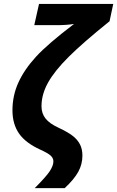

<svg xmlns="http://www.w3.org/2000/svg" viewBox="-20 -780 601 985"><path d="M43.9 -213.9C43.9 -167 55.2 -127.4 77.6 -95C100.1 -62.6 136.6 -35 187 -12.2C213.4 -0.2 231.1 10.1 240.2 18.6C249.3 27 253.9 36.8 253.9 47.9C253.9 62.5 247.6 79.3 235.1 98.4C222.6 117.4 196.9 146.3 158.2 185.1H312C344.2 155.1 367.4 127.2 381.6 101.3C395.8 75.4 402.8 47.7 402.8 18.1C402.8 -3.4 398.8 -22.1 390.9 -38.1C382.9 -54 371 -68.4 355.2 -81.3C339.4 -94.2 314.3 -108.7 279.8 -125C249.8 -138.7 227.9 -154.2 213.9 -171.6C199.9 -189 192.9 -210.1 192.9 -234.9C192.9 -275.2 203.9 -315.4 226.1 -355.5C248.2 -395.5 283.5 -439.7 332 -488C380.5 -536.4 450.5 -597.3 542 -670.9L561 -759.8H180.2L155.8 -650.9H272C305.2 -650.9 334.5 -653 359.9 -657.2C270 -588.9 205.1 -532.9 165 -489.3C125 -445.6 94.8 -401.5 74.5 -356.9C54.1 -312.3 43.9 -264.6 43.9 -213.9Z"/></svg>

Font: OpenSans
Style: Bold Italic
Weight: 700
Italic angle: -12°
Foundry: Ascender Corporation
Version: Version 1.10; ttfautohint (v1.2) -l 8 -r 50 -G 200 -x 14 -D 